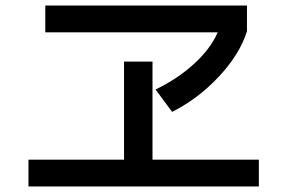

<svg xmlns="http://www.w3.org/2000/svg" viewBox="-20 -728 1040 695"><path d="M543 -404Q622 -442 682 -496.5Q742 -551 768 -611H144V-708H874V-615Q848 -532 773 -451.5Q698 -371 603 -323ZM917 -53H83V-150H429V-505H532V-150H917Z"/></svg>

Font: IBM Plex Sans JP Medium
Style: Regular
Weight: 500
Designer: Mike Abbink; Paul van der Laan; Pieter van Rosmalen; Wujin Sim; Yejin Wi; Jinhee Kim; Boomi Park; Yona Kim; Kichan Ma
Foundry: Sandoll Inc.
Version: Version 1.001